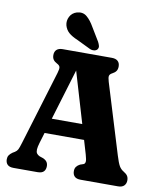

<svg xmlns="http://www.w3.org/2000/svg" viewBox="-98 -995 892 1071"><g transform="rotate(10 348.5 -459.0)"><path d="M157.2 -307.4H446.7L447.8 -222.1H156.4ZM234.1 -41.3Q234.1 -21.9 223.2 -10.9Q212.3 0 188.5 0H52.6Q29.3 0 18.2 -10.9Q7.1 -21.9 7.1 -41.3Q7.1 -54.4 13.2 -63.7Q19.3 -73.1 32.1 -82.2L45 -89.9Q55.8 -96.8 61.1 -106.7Q66.5 -116.7 75.3 -146.2L202.5 -564.7Q209.8 -588.5 207.2 -598.5Q204.6 -608.4 190.5 -615.4Q176.2 -622.7 169.2 -632.8Q162.1 -642.8 162.1 -658.7Q162.1 -678.6 173.9 -689.3Q185.6 -700 207.7 -700H486.3Q508.9 -700 520.4 -689.2Q532 -678.4 532 -658.7Q532 -642.9 525 -632.8Q518 -622.7 503.7 -615.4Q490.2 -608.6 487.6 -598.8Q485 -589 492.1 -565.7L613.5 -169.4Q625.9 -128.7 635.6 -112Q645.4 -95.4 661.4 -86.2Q677 -77 683.5 -66.8Q690 -56.7 690 -41.3Q690 -23.1 678.6 -11.5Q667.3 0 644.3 0H432.7Q409 0 398.1 -10.9Q387.1 -21.9 387.1 -41.3Q387.1 -56.4 394.3 -66Q401.4 -75.7 415 -82.6L434.3 -89.2Q441.9 -92.6 443.5 -103.4Q445 -114.3 436.3 -143.8L293.7 -624.9L311.1 -624.4L171.5 -163Q164.3 -138.8 163.5 -124.5Q162.7 -110.3 168.1 -102.2Q173.6 -94.2 184.5 -89.2L206.3 -81.8Q221.6 -74.5 227.8 -64.8Q234.1 -55.2 234.1 -41.3ZM349.6 -849.8 394.9 -775Q400.9 -763.7 403.6 -753.2Q406.4 -742.7 399.5 -733Q392.7 -725 381 -723.6Q369.3 -722.1 358.5 -726.8L280.4 -764.6Q246.9 -778.8 229.4 -794.4Q211.9 -809.9 205 -834.4Q198.8 -859.6 211 -883.4Q223.2 -907.3 250.7 -915.6Q283.5 -924.4 306.5 -904.9Q329.6 -885.5 349.6 -849.8Z"/></g></svg>

Font: Fraunces 144pt S100 Black
Style: Regular
Weight: 900
Version: Version 1.000